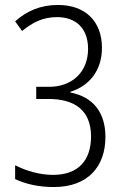

<svg xmlns="http://www.w3.org/2000/svg" viewBox="-20 -744 499 774"><path d="M391 -551C391 -658 324 -724 214 -724C142 -724 87 -699 41 -658L69 -619C112 -654 153 -675 210 -675C287 -675 335 -629 335 -547C335 -452 269 -394 178 -394H126V-345H176C279 -345 347 -301 347 -194C347 -99 297 -39 194 -39C141 -39 85 -55 41 -78V-22C86 -1 138 10 197 10C335 10 405 -73 405 -192C405 -293 353 -354 264 -371V-374C338 -397 391 -458 391 -551Z"/></svg>

Font: Noto Sans Gujarati Condensed Light
Style: Regular
Weight: 300
Width: 3
Designer: Jelle Bosma - Monotype Design Team, Universal Thirst
Foundry: Monotype Imaging Inc.
Version: Version 2.106